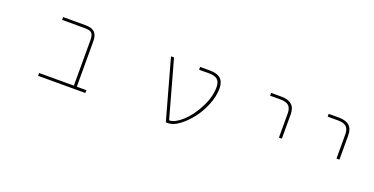

<svg xmlns="http://www.w3.org/2000/svg" viewBox="-24 -1067 3049 1567"><g transform="rotate(20 1500.0 -283.5)"><path d="M303.7 -23.4V-47.9H605.5V-442.4Q605.5 -486.3 589.8 -502.9Q574.2 -519.5 528.3 -519.5H332V-543.9H528.3Q582 -543.9 606.4 -519.5Q630.9 -495.1 630.9 -442.4V-47.9H713.9V-23.4Z M1413.1 -23.4 1268.6 -543.9H1294.9L1432.6 -47.9H1436.5Q1483.4 -48.8 1545.9 -105.5Q1608.4 -162.1 1656.2 -255.9Q1704.1 -348.6 1704.1 -432.6Q1704.1 -479.5 1681.6 -499Q1659.2 -519.5 1608.4 -519.5H1521.5V-543.9H1608.4Q1669.9 -543.9 1700.2 -516.6Q1730.5 -489.3 1730.5 -432.6Q1730.5 -364.3 1700.2 -289.1Q1669.9 -214.8 1625 -157.2Q1580.1 -99.6 1528.3 -61.5Q1477.5 -23.4 1435.5 -23.4Z M2323.2 -221.7V-431.6Q2323.2 -478.5 2299.8 -499Q2277.3 -518.6 2226.6 -518.6H2138.7V-543H2226.6Q2288.1 -543 2318.4 -515.6Q2348.6 -489.3 2348.6 -431.6V-221.7Z M2823.2 -221.7V-431.6Q2823.2 -478.5 2799.8 -499Q2777.3 -518.6 2726.6 -518.6H2638.7V-543H2726.6Q2788.1 -543 2818.4 -515.6Q2848.6 -489.3 2848.6 -431.6V-221.7Z"/></g></svg>

Font: Mgen+ 1mn thin
Style: Regular
Weight: 100
Designer: [Source Han Sans]
Ryoko NISHIZUKA  (kana & ideographs); Paul D. Hunt (Latin, Greek & Cyrillic); Wenlong ZHANG  (bopomofo
Version: Version 1.059.20150602